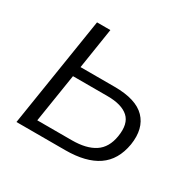

<svg xmlns="http://www.w3.org/2000/svg" viewBox="-116 -630 775 760"><g transform="rotate(30 271.0 -250.5)"><path d="M44 0 123 -501H184L155 -315H311Q409 -315 451 -271.5Q493 -228 481 -150Q468 -73 414.5 -36.5Q361 0 267 0ZM112 -47H270Q336 -47 374 -72Q412 -97 421 -153Q431 -214 400.5 -241.5Q370 -269 305 -269H147Z"/></g></svg>

Font: Mulish Light
Style: Italic
Weight: 300
Italic angle: -9°
Designer: Vernon Adams
Foundry: Vernon Adams
Version: Version 3.603; ttfautohint (v1.8.3)